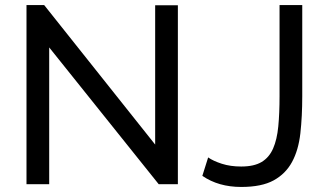

<svg xmlns="http://www.w3.org/2000/svg" viewBox="-20 -730 1295 761"><path d="M175 -542V0H85V-710H155L595 -157V-709H685V0H609ZM805 -106Q825 -92 859 -81Q893 -70 936 -70Q987 -70 1017 -88Q1047 -106 1062.5 -141.5Q1078 -177 1083 -229Q1088 -281 1088 -349V-710H1178V-349Q1178 -268 1170.5 -201.5Q1163 -135 1137.5 -88Q1112 -41 1064.5 -15Q1017 11 936 11Q846 11 782 -33Z"/></svg>

Font: Raleway Medium Alt1
Style: Regular
Weight: 500
Designer: Matt McInerney, Pablo Impallari, Rodrigo Fuenzalida
Foundry: Matt McInerney, Pablo Impallari, Rodrigo Fuenzalida
Version: Version 3.000g; ttfautohint (v1.5) -l 8 -r 28 -G 28 -x 14 -D